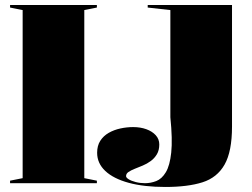

<svg xmlns="http://www.w3.org/2000/svg" viewBox="-20 -728 1002 763"><path d="M365 -708V-698L315 -688V-20L365 -10V0H20V-10L70 -20V-688L20 -698V-708ZM637 15Q552 15 491.5 -1.5Q431 -18 398.5 -48.5Q366 -79 366 -121Q366 -149 378.5 -168.5Q391 -188 412 -200Q433 -212 458.5 -217.5Q484 -223 509 -223Q538 -223 561.5 -214.5Q585 -206 599 -190.5Q613 -175 613 -154Q613 -131 603.5 -115Q594 -99 579 -88Q564 -77 547 -70Q530 -63 515 -57Q500 -51 490.5 -44.5Q481 -38 481 -28Q481 -22 491.5 -15.5Q502 -9 519.5 -4.5Q537 0 556 0Q579 0 601 -8.5Q623 -17 639 -43.5Q655 -70 660.5 -122Q666 -174 657 -262V-688L567 -698V-708H902V-225Q902 -126 872.5 -74Q843 -22 784.5 -3.5Q726 15 637 15Z"/></svg>

Font: Kalnia
Style: Bold
Weight: 700
Designer: Frida Medrano
Foundry: Frida Medrano
Version: Version 1.105